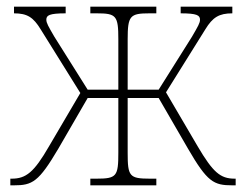

<svg xmlns="http://www.w3.org/2000/svg" viewBox="-20 -556 739 576"><path d="M11 0H22C77 0 96 -10 155 -110L243 -262H335V-98C335 -27 330 -20 269 -20H251V0H449V-20H430C368 -20 363 -27 363 -98V-262H456L544 -110C602 -10 621 0 677 0H687V-20H684C641 -20 619 -39 573 -117L478 -279L596 -468C618 -504 637 -516 677 -516V-536H522V-516C571 -516 580 -510 580 -497C580 -487 574 -477 556 -446L456 -287H363V-438C363 -509 370 -516 429 -516H449V-536H251V-516H270C329 -516 335 -509 335 -438V-287H243L143 -446C125 -477 119 -487 119 -497C119 -510 128 -516 177 -516V-536H22V-516C62 -516 80 -504 102 -468L221 -277L127 -117C82 -39 58 -20 15 -20H11Z"/></svg>

Font: Noto Serif SemiCondensed Thin
Style: Regular
Weight: 100
Width: 4
Designer: Monotype Design Team
Foundry: Monotype Imaging Inc.
Version: Version 2.015